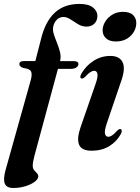

<svg xmlns="http://www.w3.org/2000/svg" viewBox="-39 -740 698 956"><path d="M57.5 -420.5Q57.5 -436 79.5 -436H137L166 -548.5Q187 -633.5 234 -677Q281 -720.5 357 -720.5Q401.5 -720.5 423.8 -702.8Q446 -685 446 -661Q446 -637.5 431.2 -622.5Q416.5 -607.5 391.5 -607.5Q369.5 -607.5 349.8 -619.5Q330 -631.5 312 -643.5Q294 -655.5 277 -655.5Q257.5 -655.5 244 -642Q230.5 -628.5 226 -607.5Q222.5 -590 229.2 -569Q236 -548 245.2 -525.5Q254.5 -503 260 -480Q265.5 -457 260 -435.5H329Q351.5 -435.5 351.5 -421Q351.5 -411 341 -404Q330.5 -397 313.5 -397H249.5L132 37.5Q124 68 124 85.5Q124 99 130.8 107.2Q137.5 115.5 144.5 122.2Q151.5 129 151.5 138.5Q151.5 151.5 133.8 165Q116 178.5 87.5 187.2Q59 196 27 196Q-6.5 196 -15.2 174Q-24 152 -11 105.5L114 -340.5Q122.5 -371.5 115.2 -384.8Q108 -398 77 -401.5Q65 -406 61.2 -410.8Q57.5 -415.5 57.5 -420.5ZM537.5 -533.5Q505 -533.5 488 -550Q471 -566.5 472 -591Q472.5 -612.5 485.5 -633.2Q498.5 -654 521 -667.5Q543.5 -681 573 -681Q608.5 -681 624.5 -664.2Q640.5 -647.5 639.5 -623.5Q638.5 -587.5 610.5 -560.5Q582.5 -533.5 537.5 -533.5ZM494 -129.5Q480 -89 483.8 -74Q487.5 -59 500 -59Q508.5 -59 518.8 -65.5Q529 -72 544 -89Q555.5 -100 562.5 -97Q572.5 -92.5 562 -71.5Q541.5 -34.5 504.5 -12Q467.5 10.5 417.5 10.5Q367 10.5 354.8 -19.5Q342.5 -49.5 362 -106L435.5 -318Q449.5 -357 446.2 -372.2Q443 -387.5 430.5 -387.5Q421.5 -387.5 411 -381Q400.5 -374.5 384 -356.5Q372.5 -346.5 365.5 -349.5Q356 -354 366 -373Q389.5 -413.5 427.5 -437.5Q465.5 -461.5 510.5 -461.5Q555.5 -461.5 571 -431Q586.5 -400.5 565.5 -339.5Z"/></svg>

Font: Fraunces 72pt S000 SemiBold
Style: Italic
Weight: 600
Italic angle: -16°
Version: Version 1.000; ttfautohint (v1.8.3)